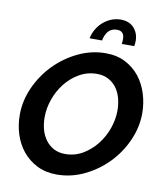

<svg xmlns="http://www.w3.org/2000/svg" viewBox="-98 -995 924 1080"><g transform="rotate(10 364.5 -455.5)"><path d="M349 -782Q355 -811 369.5 -835.5Q384 -860 405 -878Q426 -896 451.5 -906Q477 -916 504 -916Q553 -916 580 -886Q607 -856 607 -812Q607 -797 604 -782H533Q534 -790 534.5 -797Q535 -804 535 -810Q535 -856 493 -856Q435 -856 420 -782ZM299 5Q236 5 187 -19.5Q138 -44 104.5 -85Q71 -126 54 -179Q37 -232 37 -290Q37 -371 71.5 -447.5Q106 -524 164 -583.5Q222 -643 297.5 -679Q373 -715 455 -715Q518 -715 566.5 -690Q615 -665 647.5 -624Q680 -583 697 -529Q714 -475 714 -418Q714 -338 680 -261.5Q646 -185 588.5 -126Q531 -67 456 -31Q381 5 299 5ZM326 -117Q381 -117 426.5 -144Q472 -171 505 -213Q538 -255 556 -306.5Q574 -358 574 -408Q574 -445 565 -478.5Q556 -512 537.5 -537Q519 -562 491 -577Q463 -592 426 -592Q371 -592 325 -565.5Q279 -539 246 -497Q213 -455 195 -403.5Q177 -352 177 -301Q177 -264 186 -231Q195 -198 214 -172.5Q233 -147 260.5 -132Q288 -117 326 -117Z"/></g></svg>

Font: PTCRaleway
Style: Bold Italic
Weight: 700
Italic angle: -12°
Designer: Matt McInerney, Pablo Impallari, Rodrigo Fuenzalida
Foundry: Matt McInerney, Pablo Impallari, Rodrigo Fuenzalida
Version: Version 3.000g; ttfautohint (v1.5) -l 8 -r 28 -G 28 -x 14 -D